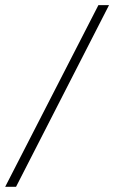

<svg xmlns="http://www.w3.org/2000/svg" viewBox="-20 -702 442 743"><path d="M401.9 -682.1 42 21H0L360.8 -682.1Z"/></svg>

Font: Linux Libertine
Style: Italic
Weight: 400
Italic angle: -12°
Designer: Philipp H. Poll
Foundry: Philipp H. Poll
Version: Version 5.1.6 ; ttfautohint (v0.9)